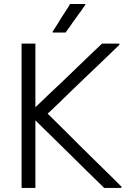

<svg xmlns="http://www.w3.org/2000/svg" viewBox="-20 -923 633 951"><path d="M397.5 -891.6Q394.5 -886.7 390.6 -882.8Q387.7 -877.9 384.8 -873Q377.9 -863.3 370.1 -853.5Q363.3 -843.8 356.4 -834Q348.6 -824.2 341.8 -814.5Q335 -803.7 328.1 -793.9Q322.3 -786.1 316.4 -778.3Q310.5 -769.5 304.7 -761.7Q303.7 -761.7 302.7 -761.7Q301.8 -761.7 300.8 -761.7Q294.9 -761.7 289.1 -761.7Q284.2 -761.7 278.3 -761.7Q274.4 -761.7 270.5 -761.7Q266.6 -761.7 262.7 -761.7Q257.8 -761.7 252 -761.7Q247.1 -761.7 241.2 -761.7Q241.2 -762.7 240.2 -764.6Q241.2 -767.6 245.1 -773.4Q253.9 -787.1 263.7 -801.8Q272.5 -816.4 281.2 -831.1Q288.1 -840.8 293.9 -850.6Q299.8 -860.4 306.6 -870.1Q311.5 -878.9 317.4 -886.7Q322.3 -895.5 327.1 -903.3Q328.1 -903.3 329.1 -903.3Q330.1 -903.3 331.1 -903.3Q337.9 -903.3 344.7 -903.3Q351.6 -903.3 358.4 -903.3Q363.3 -903.3 368.2 -903.3Q373 -903.3 377.9 -903.3Q383.8 -903.3 389.6 -903.3Q395.5 -903.3 401.4 -903.3Q402.3 -902.3 403.3 -899.4Q401.4 -897.5 397.5 -891.6ZM215.8 -360.4Q255.9 -320.3 295.9 -281.2Q335.9 -241.2 376 -201.2Q404.3 -173.8 432.6 -145.5Q461.9 -117.2 490.2 -88.9Q512.7 -66.4 536.1 -43.9Q559.6 -20.5 582 2Q581.1 3.9 580.1 7.8Q576.2 7.8 569.3 7.8Q567.4 7.8 564.5 7.8Q561.5 7.8 559.6 7.8Q553.7 7.8 547.9 7.8Q543 7.8 537.1 7.8Q531.2 7.8 526.4 7.8Q520.5 7.8 514.6 7.8Q509.8 7.8 504.9 7.8Q500 7.8 495.1 7.8Q495.1 6.8 494.1 6.8Q494.1 5.9 493.2 4.9Q453.1 -34.2 413.1 -73.2Q373 -112.3 334 -151.4Q306.6 -178.7 279.3 -205.1Q252 -232.4 224.6 -258.8Q207 -276.4 189.5 -293Q171.9 -310.5 155.3 -327.1Q155.3 -292 155.3 -257.8Q155.3 -222.7 155.3 -188.5Q155.3 -161.1 155.3 -134.8Q155.3 -107.4 155.3 -80.1Q155.3 -58.6 155.3 -36.1Q155.3 -14.6 155.3 7.8Q153.3 7.8 151.4 7.8Q149.4 7.8 147.5 7.8Q141.6 7.8 135.7 7.8Q129.9 7.8 123 7.8Q119.1 7.8 115.2 7.8Q111.3 7.8 106.4 7.8Q101.6 7.8 96.7 7.8Q91.8 7.8 86.9 7.8Q86.9 5.9 86.9 3.9Q86.9 2 86.9 0Q86.9 -80.1 86.9 -159.2Q86.9 -238.3 86.9 -318.4Q86.9 -373 86.9 -427.7Q86.9 -482.4 86.9 -537.1Q86.9 -579.1 86.9 -622.1Q86.9 -665 86.9 -707Q88.9 -707 90.8 -707Q92.8 -707 94.7 -707Q100.6 -707 106.4 -707Q112.3 -707 118.2 -707Q123 -707 127 -707Q130.9 -707 134.8 -707Q139.6 -707 145.5 -707Q150.4 -707 155.3 -707Q155.3 -706.1 155.3 -704.1Q155.3 -702.1 155.3 -700.2Q155.3 -663.1 155.3 -626Q155.3 -588.9 155.3 -551.8Q155.3 -526.4 155.3 -501Q155.3 -475.6 155.3 -450.2Q155.3 -435.5 155.3 -420.9Q155.3 -406.2 155.3 -391.6Q190.4 -425.8 226.6 -460Q261.7 -493.2 297.9 -527.3Q324.2 -552.7 350.6 -578.1Q377 -603.5 403.3 -628.9Q423.8 -648.4 444.3 -668Q464.8 -687.5 485.4 -707Q486.3 -707 487.3 -707Q487.3 -707 488.3 -707Q496.1 -707 504.9 -707Q512.7 -707 520.5 -707Q526.4 -707 532.2 -707Q537.1 -707 543 -707Q549.8 -707 556.6 -707Q563.5 -707 570.3 -707Q570.3 -706.1 572.3 -702.1Q569.3 -699.2 564.5 -694.3Q524.4 -656.2 484.4 -617.2Q444.3 -579.1 403.3 -540Q376 -513.7 348.6 -487.3Q321.3 -460 293 -433.6Q284.2 -424.8 275.4 -416Q265.6 -407.2 256.8 -398.4Q246.1 -388.7 236.3 -378.9Q226.6 -369.1 215.8 -360.4Z"/></svg>

Font: LeFont
Style: Light
Weight: 300
Designer: Leryon MEDIA
Version: Version 1.0